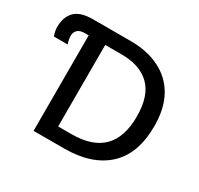

<svg xmlns="http://www.w3.org/2000/svg" viewBox="-151 -900 1126 1085"><g transform="rotate(30 412.5 -357.0)"><path d="M187 0V-623H161Q130 -623 115 -608.5Q100 -594 100 -571Q100 -555 103.5 -540.5Q107 -526 110 -519H20Q16 -529 12.5 -545Q9 -561 9 -575Q9 -641 45 -677.5Q81 -714 163 -714H409Q517 -714 597.5 -674Q678 -634 721.5 -556.5Q765 -479 765 -364Q765 -183 665.5 -91.5Q566 0 387 0ZM383 -91Q652 -91 652 -361Q652 -496 587 -559.5Q522 -623 402 -623H295V-91Z"/></g></svg>

Font: Noto Sans Medium
Style: Regular
Weight: 500
Designer: Monotype Design Team
Foundry: Monotype Imaging Inc.
Version: Version 2.007